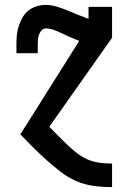

<svg xmlns="http://www.w3.org/2000/svg" viewBox="-20 -548 540 783"><path d="M47 -331V-370Q47 -389 49 -407.5Q51 -426 57 -443.5Q63 -461 72.5 -477.5Q82 -494 96.5 -505.5Q111 -517 129.5 -522.5Q148 -528 166 -528Q189 -528 211.5 -521Q234 -514 255 -505.5Q276 -497 297.5 -488Q319 -479 341 -471V-442L338 -438L334 -432V-431L333 -430L332 -429V-428L331 -427L330 -425L329 -424L328 -423L327 -421L326 -419L325 -418V-417L324 -416L323 -414L322 -413L321 -411L320 -409L319 -408V-407L317 -404L315 -402L314 -400V-399L312 -397V-396L310 -394L309 -392L308 -390L307 -388L306 -387V-386L305 -385L304 -383L303 -381L294 -385Q278 -391 262.5 -398Q247 -405 231.5 -412.5Q216 -420 199.5 -426Q183 -432 166 -432Q157 -432 150 -424.5Q143 -417 139.5 -408Q136 -399 135 -389.5Q134 -380 134 -370V-331ZM436 215Q398 215 361 210Q324 205 290 190Q256 175 226.5 152Q197 129 169.5 104.5Q142 80 115.5 53.5Q89 27 63 0L303 -381L304 -383L305 -385L306 -386V-387L307 -388L308 -390L309 -392L310 -394L312 -396V-397L314 -399V-400L315 -402L317 -404L319 -407V-408L320 -409L321 -411L322 -413L323 -414L324 -416L325 -417V-418L326 -419L327 -421H328V-423L329 -424L330 -425L331 -427L332 -428V-429L333 -430L334 -431V-432L338 -438L341 -442V-520H437V-394L181 -31Q199 -13 217 5.5Q235 24 253.5 41.5Q272 59 292 75Q312 91 335.5 101.5Q359 112 384.5 115.5Q410 119 436 119H437V215Z"/></svg>

Font: Iosevka Gothic
Style: Bold
Weight: 700
Monospace: yes
Designer: Belleve Invis
Foundry: Belleve Invis
Version: Version 15.5.1; ttfautohint (v1.8.4)